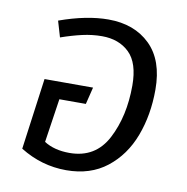

<svg xmlns="http://www.w3.org/2000/svg" viewBox="-70 -641 704 721"><g transform="rotate(10 282.5 -280.5)"><path d="M506 -344Q506 -247 475.5 -166.5Q445 -86 382.5 -37Q320 12 228 12Q134 12 52 -39L89 -311H274L258 -246H157L132 -79Q171 -54 229 -54Q328 -54 373 -140.5Q418 -227 418 -344Q418 -430 378.5 -468.5Q339 -507 274 -507Q237 -507 199.5 -498.5Q162 -490 119 -475L101 -536Q204 -573 287 -573Q386 -573 446 -514.5Q506 -456 506 -344Z"/></g></svg>

Font: FiraGO Book
Style: Italic
Weight: 350
Italic angle: -8°
Designer: bBox Type GmbH
Foundry: bBox Type GmbH
Version: Version 1.001